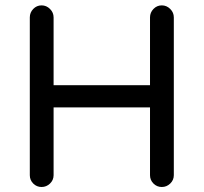

<svg xmlns="http://www.w3.org/2000/svg" viewBox="-20 -708 777 733"><path d="M93.8 -39.1V-641.6Q93.8 -660.2 106.9 -673.8Q120.1 -687.5 138.7 -687.5Q157.2 -687.5 170.9 -673.8Q184.6 -660.2 184.6 -641.6V-382.8H552.7V-641.6Q552.7 -660.2 565.9 -673.8Q579.1 -687.5 597.7 -687.5Q616.2 -687.5 629.9 -673.8Q643.6 -660.2 643.6 -641.6V-39.1Q643.6 -20.5 629.9 -7.3Q616.2 5.9 597.7 5.9Q579.1 5.9 565.9 -7.3Q552.7 -20.5 552.7 -39.1V-297.9H184.6V-39.1Q184.6 -20.5 170.9 -7.3Q157.2 5.9 138.7 5.9Q120.1 5.9 106.9 -7.3Q93.8 -20.5 93.8 -39.1Z"/></svg>

Font: FakePearl
Style: Regular
Weight: 400
Version: Version 1.2